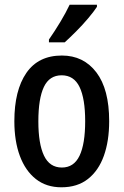

<svg xmlns="http://www.w3.org/2000/svg" viewBox="-20 -786 525 816"><path d="M444 -271Q444 -187 421.5 -124Q399 -61 354 -25.5Q309 10 241 10Q177 10 132.5 -25Q88 -60 64.5 -123Q41 -186 41 -271Q41 -402 92 -476Q143 -550 243 -550Q335 -550 389.5 -478.5Q444 -407 444 -271ZM143 -270Q143 -175 167 -124.5Q191 -74 243 -74Q294 -74 318 -124Q342 -174 342 -271Q342 -367 318 -416.5Q294 -466 242 -466Q190 -466 166.5 -416.5Q143 -367 143 -270ZM392 -766V-757Q379 -737 355 -708.5Q331 -680 303.5 -652.5Q276 -625 255 -606H188V-618Q213 -654 236.5 -693Q260 -732 276 -766Z"/></svg>

Font: Avrile Sans Condensed Medium
Style: Regular
Weight: 500
Width: 3
Designer: Monotype Design Team
Foundry: Monotype Imaging Inc.
Version: Version 2.001;September 10, 2019;FontCreator 11.5.0.2425 64-